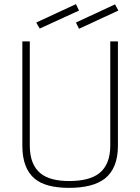

<svg xmlns="http://www.w3.org/2000/svg" viewBox="-20 -900 678 928"><path d="M314 8Q201 8 148 -36Q88 -86 88 -196V-700H124V-197Q124 -104 176 -62Q222 -25 314 -25Q411 -25 459 -62Q513 -104 513 -197V-700H550V-196Q550 -87 487 -37Q429 8 314 8ZM362 -761 347 -791 536 -879 552 -849ZM172 -762 155 -791 347 -880 362 -849Z"/></svg>

Font: Storia Sans Thin
Style: Regular
Weight: 100
Designer: Accademia di Belle Arti di Urbino and others
Foundry: Accademia di Belle Arti di Urbino and others.
Version: Version 60.001;May 25, 2020;FontCreator 12.0.0.2522 64-bit